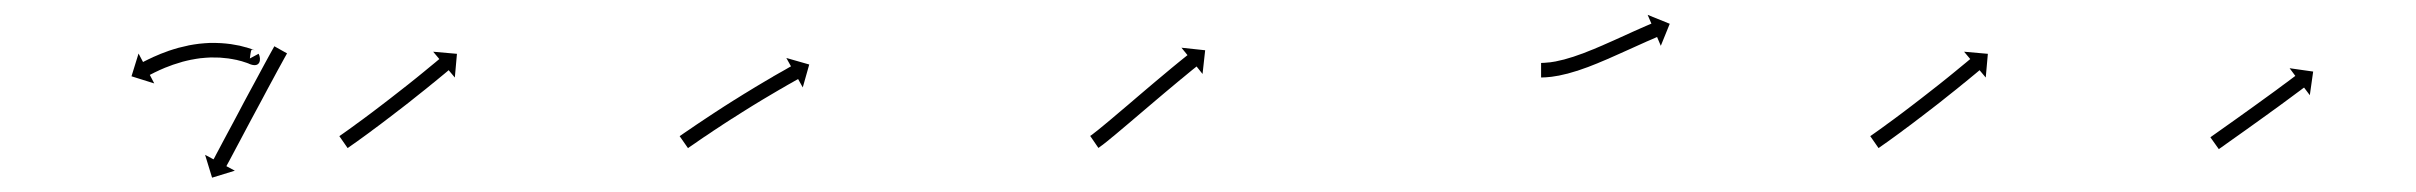

<svg xmlns="http://www.w3.org/2000/svg" viewBox="-20 -295 3322 264"><path d="M322.2 -207.4C338.3 -200.3 339.5 -213.9 335.6 -221.1L318 -211.6C324.5 -199.5 323.1 -222.1 325.8 -226.3C326.2 -227 328.9 -226.2 330.1 -225.8C331.2 -225.4 330.5 -225.7 330.3 -225.7C330.3 -225.7 330.3 -225.7 330.3 -225.8C330.2 -225.8 330.2 -225.8 330.2 -225.8C328.8 -226.4 327.5 -226.9 326.1 -227.4C326.1 -227.4 326 -227.4 326 -227.4C325.9 -227.5 325.9 -227.5 325.9 -227.5C323.6 -228.3 321.2 -229 318.9 -229.8C318.9 -229.8 318.8 -229.8 318.8 -229.8C318.7 -229.8 318.6 -229.8 318.6 -229.8C315.5 -230.7 312.3 -231.5 309.1 -232.3C309.1 -232.3 309 -232.3 309 -232.3C308.9 -232.3 308.9 -232.3 308.9 -232.3C305 -233.1 301.1 -233.8 297.2 -234.4C297.2 -234.4 297.2 -234.4 297.1 -234.4C297 -234.4 297 -234.4 297 -234.4C292.6 -235 288.2 -235.4 283.7 -235.7C283.7 -235.7 283.7 -235.7 283.6 -235.7C283.5 -235.7 283.5 -235.7 283.5 -235.7C278.7 -236 274 -236 269.3 -236C269.3 -236 269.2 -236 269.1 -236C269 -236 269 -236 269 -236C264.1 -235.8 259.2 -235.4 254.3 -234.9C254.3 -234.9 254.3 -234.9 254.2 -234.9C254.1 -234.9 254.1 -234.9 254.1 -234.9C249.2 -234.3 244.3 -233.5 239.4 -232.6C239.4 -232.6 239.4 -232.6 239.3 -232.6C239.2 -232.6 239.2 -232.5 239.2 -232.5C234.5 -231.5 229.8 -230.4 225.1 -229.2C225.1 -229.2 225.1 -229.2 225 -229.2C225 -229.2 224.9 -229.1 224.9 -229.1C220.5 -227.9 216.2 -226.5 211.9 -225.1C211.9 -225.1 211.8 -225.1 211.8 -225.1C211.7 -225 211.7 -225 211.7 -225C207.8 -223.6 204 -222.2 200.2 -220.7C200.2 -220.7 200.2 -220.7 200.1 -220.7C200.1 -220.6 200.1 -220.6 200.1 -220.6C196.8 -219.3 193.6 -217.9 190.5 -216.5C190.5 -216.5 190.4 -216.5 190.4 -216.5C190.4 -216.5 190.4 -216.4 190.4 -216.4C187.9 -215.3 185.5 -214.2 183.1 -213C183.1 -213 183 -213 183 -213C183 -212.9 183 -212.9 183 -212.9C181.4 -212.2 179.9 -211.4 178.3 -210.6L178.3 -210.6L178.3 -210.6C177.7 -210.3 177.2 -210 176.7 -209.7L170.5 -221.4L160.8 -190.1L192.1 -180.3L186 -192C186.5 -192.3 187 -192.6 187.5 -192.8L187.5 -192.8L187.5 -192.8C189 -193.6 190.4 -194.3 191.9 -195C191.9 -195 191.9 -195 191.9 -195C191.9 -195 191.8 -195 191.8 -195C194.1 -196.1 196.5 -197.2 198.8 -198.3C198.8 -198.3 198.7 -198.3 198.7 -198.3C198.7 -198.3 198.7 -198.3 198.7 -198.3C201.7 -199.6 204.7 -200.9 207.7 -202.2C207.7 -202.2 207.7 -202.2 207.7 -202.1C207.6 -202.1 207.6 -202.1 207.6 -202.1C211.2 -203.5 214.8 -204.9 218.4 -206.2C218.4 -206.2 218.4 -206.2 218.3 -206.2C218.3 -206.1 218.2 -206.1 218.2 -206.1C222.3 -207.5 226.4 -208.7 230.4 -209.9C230.4 -209.9 230.4 -209.9 230.3 -209.9C230.3 -209.9 230.2 -209.9 230.2 -209.9C234.6 -211 238.9 -212.1 243.3 -213C243.3 -213 243.3 -213 243.2 -213C243.1 -212.9 243.1 -212.9 243.1 -212.9C247.6 -213.8 252.1 -214.5 256.6 -215.1C256.6 -215.1 256.5 -215.1 256.5 -215C256.4 -215 256.3 -215 256.3 -215C260.8 -215.5 265.3 -215.8 269.8 -216C269.8 -216 269.7 -216 269.6 -216C269.6 -216 269.5 -216 269.5 -216C273.8 -216 278.2 -216 282.6 -215.8C282.6 -215.8 282.5 -215.8 282.4 -215.8C282.4 -215.8 282.3 -215.8 282.3 -215.8C286.4 -215.5 290.4 -215.1 294.5 -214.6C294.5 -214.6 294.4 -214.6 294.3 -214.6C294.3 -214.6 294.2 -214.6 294.2 -214.6C297.8 -214.1 301.3 -213.4 304.8 -212.7C304.8 -212.7 304.8 -212.7 304.7 -212.7C304.7 -212.8 304.6 -212.8 304.6 -212.8C307.5 -212.1 310.4 -211.4 313.2 -210.6C313.2 -210.6 313.2 -210.6 313.1 -210.6C313.1 -210.6 313 -210.6 313 -210.6C315.1 -210 317.2 -209.3 319.2 -208.6C319.2 -208.6 319.2 -208.6 319.1 -208.6C319.1 -208.7 319 -208.7 319 -208.7C320.2 -208.3 321.3 -207.8 322.4 -207.4C322.4 -207.4 322.4 -207.4 322.3 -207.4C322.3 -207.4 322.2 -207.4 322.2 -207.4ZM373.7 -219.9C374.1 -220.5 374.4 -221.1 374.7 -221.6L357.2 -231.4C356.9 -230.9 356.6 -230.3 356.3 -229.7L356.3 -229.7L356.3 -229.7C355.4 -228.1 354.5 -226.5 353.6 -224.9L353.6 -224.9L353.6 -224.9C352.2 -222.4 350.8 -219.8 349.4 -217.3L349.4 -217.3L349.4 -217.3C347.6 -214 345.8 -210.7 344 -207.4L344 -207.4L344 -207.4C341.9 -203.5 339.8 -199.6 337.7 -195.7C335.3 -191.3 332.9 -186.9 330.6 -182.5C328.1 -177.9 325.5 -173.2 323 -168.5C320.4 -163.6 317.8 -158.8 315.2 -154C312.7 -149.1 310.1 -144.3 307.5 -139.4C305 -134.7 302.5 -130 300 -125.3C297.6 -120.9 295.3 -116.5 292.9 -112.1C290.8 -108.2 288.7 -104.2 286.6 -100.3C284.9 -97 283.1 -93.6 281.3 -90.3C279.9 -87.7 278.6 -85.2 277.2 -82.6C276.3 -80.9 275.5 -79.3 274.6 -77.6C274.3 -77.1 274 -76.5 273.6 -75.9L262 -82.1L271.6 -50.7L302.9 -60.3L291.3 -66.5C291.6 -67.1 291.9 -67.7 292.2 -68.3C293.1 -69.9 294 -71.6 294.9 -73.2C296.2 -75.8 297.6 -78.3 299 -80.9C300.7 -84.2 302.5 -87.6 304.3 -90.9C306.4 -94.8 308.5 -98.8 310.6 -102.7C312.9 -107.1 315.3 -111.5 317.6 -115.9C320.1 -120.6 322.6 -125.3 325.1 -130C327.7 -134.8 330.3 -139.7 332.9 -144.5C335.5 -149.4 338.1 -154.2 340.7 -159C343.2 -163.7 345.7 -168.4 348.2 -173.1C350.5 -177.4 352.9 -181.8 355.3 -186.2C357.4 -190.1 359.5 -194 361.6 -197.9L361.6 -197.9L361.6 -197.9C363.4 -201.1 365.2 -204.4 367 -207.7L367 -207.7L367 -207.7C368.3 -210.2 369.7 -212.7 371.1 -215.2L371.1 -215.2L371.1 -215.2C372 -216.8 372.9 -218.4 373.8 -220L373.7 -219.9Z M448.2 -108.9C447.6 -108.5 447.1 -108.2 446.6 -107.8L458 -91.4C458.5 -91.7 459.1 -92.1 459.6 -92.5L459.6 -92.5L459.6 -92.5C461.1 -93.5 462.6 -94.6 464.1 -95.7L464.1 -95.7L464.1 -95.7C466.5 -97.3 468.8 -99 471.1 -100.6L471.2 -100.6L471.2 -100.7C474.2 -102.8 477.2 -105 480.2 -107.2L480.2 -107.2L480.2 -107.2C483.8 -109.8 487.4 -112.4 490.9 -115L490.9 -115L490.9 -115.1C494.9 -118 498.8 -120.9 502.8 -123.9L502.8 -123.9L502.8 -123.9C507 -127.1 511.2 -130.3 515.4 -133.5L515.4 -133.5L515.5 -133.5C519.8 -136.8 524.1 -140.1 528.4 -143.5L528.4 -143.5L528.5 -143.5C532.8 -146.8 537.1 -150.2 541.4 -153.5L541.4 -153.5L541.4 -153.5C545.5 -156.8 549.7 -160.1 553.8 -163.4L553.8 -163.4L553.8 -163.4C557.7 -166.5 561.6 -169.5 565.4 -172.6L565.4 -172.6L565.4 -172.6C568.9 -175.4 572.3 -178.2 575.7 -181L575.8 -181L575.8 -181C578.7 -183.4 581.5 -185.7 584.4 -188.1L584.4 -188.1L584.4 -188.1C586.7 -190 588.9 -191.8 591.1 -193.6L591.1 -193.6L591.1 -193.6C592.5 -194.8 594 -196 595.4 -197.2C595.9 -197.6 596.4 -198 596.9 -198.5L605.4 -188.4L608.3 -221L575.6 -223.9L584.1 -213.8C583.6 -213.4 583.1 -213 582.6 -212.6C581.2 -211.4 579.8 -210.2 578.3 -209L578.3 -209L578.3 -209C576.1 -207.2 573.9 -205.4 571.7 -203.6L571.7 -203.6L571.7 -203.6C568.9 -201.2 566 -198.9 563.1 -196.5L563.1 -196.5L563.1 -196.5C559.7 -193.7 556.3 -191 552.9 -188.2L552.9 -188.2L552.9 -188.2C549.1 -185.1 545.2 -182.1 541.4 -179L541.4 -179L541.4 -179C537.3 -175.8 533.2 -172.5 529 -169.3L529 -169.3L529 -169.3C524.8 -165.9 520.5 -162.6 516.2 -159.3L516.2 -159.3L516.2 -159.3C511.9 -156 507.6 -152.7 503.3 -149.4L503.3 -149.4L503.3 -149.4C499.2 -146.2 495 -143 490.8 -139.9L490.8 -139.9L490.8 -139.9C486.9 -137 482.9 -134 479 -131.1L479 -131.1L479 -131.1C475.5 -128.5 472 -125.9 468.4 -123.4L468.5 -123.4L468.5 -123.4C465.5 -121.2 462.5 -119.1 459.5 -116.9L459.5 -116.9L459.5 -116.9C457.2 -115.3 454.9 -113.6 452.6 -112L452.6 -112L452.6 -112C451.1 -111 449.7 -109.9 448.2 -108.9L448.2 -108.9Z M916.2 -108.9C915.6 -108.5 915.1 -108.1 914.5 -107.8L926 -91.3C926.5 -91.7 927.1 -92.1 927.6 -92.5C929.2 -93.6 930.7 -94.7 932.3 -95.7L932.3 -95.7L932.3 -95.7C934.7 -97.4 937.1 -99.1 939.6 -100.7L939.6 -100.7L939.5 -100.7C942.7 -102.9 945.9 -105 949 -107.2L949 -107.2L949 -107.1C952.7 -109.7 956.5 -112.2 960.3 -114.7L960.2 -114.7L960.2 -114.7C964.4 -117.5 968.6 -120.2 972.9 -123L972.9 -123L972.8 -123C977.4 -125.9 981.9 -128.8 986.4 -131.8L986.4 -131.7L986.4 -131.7C991.1 -134.7 995.8 -137.7 1000.5 -140.7L1000.5 -140.7L1000.5 -140.7C1005.2 -143.6 1009.9 -146.6 1014.6 -149.5L1014.6 -149.5L1014.6 -149.5C1019.2 -152.3 1023.8 -155.1 1028.4 -157.9L1028.4 -157.9L1028.4 -157.9C1032.7 -160.5 1037.1 -163 1041.4 -165.6L1041.4 -165.6L1041.4 -165.6C1045.3 -167.9 1049.2 -170.2 1053.1 -172.5L1053.1 -172.5L1053.1 -172.4C1056.4 -174.4 1059.7 -176.3 1063 -178.2L1063 -178.2L1063 -178.2C1065.5 -179.6 1068.1 -181.1 1070.7 -182.5L1070.7 -182.5L1070.6 -182.5C1072.3 -183.5 1073.9 -184.4 1075.6 -185.3C1076.2 -185.6 1076.8 -186 1077.4 -186.3L1083.8 -174.8L1092.7 -206.3L1061.2 -215.3L1067.6 -203.8C1067 -203.4 1066.4 -203.1 1065.8 -202.8C1064.2 -201.8 1062.5 -200.9 1060.8 -199.9L1060.8 -199.9L1060.8 -199.9C1058.2 -198.5 1055.6 -197 1053.1 -195.5L1053.1 -195.5L1053 -195.5C1049.7 -193.6 1046.4 -191.7 1043 -189.8L1043 -189.7L1043 -189.7C1039.1 -187.5 1035.1 -185.1 1031.2 -182.8L1031.2 -182.8L1031.2 -182.8C1026.8 -180.2 1022.5 -177.6 1018.1 -175L1018.1 -175L1018.1 -175C1013.4 -172.2 1008.8 -169.4 1004.2 -166.5L1004.2 -166.5L1004.1 -166.5C999.4 -163.6 994.6 -160.6 989.9 -157.6L989.8 -157.6L989.8 -157.6C985.1 -154.6 980.4 -151.6 975.6 -148.6L975.6 -148.6L975.6 -148.6C971 -145.6 966.5 -142.7 961.9 -139.7L961.9 -139.7L961.9 -139.7C957.7 -136.9 953.4 -134.2 949.2 -131.3L949.2 -131.3L949.2 -131.3C945.4 -128.8 941.6 -126.3 937.8 -123.7L937.8 -123.7L937.8 -123.7C934.6 -121.6 931.4 -119.4 928.3 -117.2L928.3 -117.2L928.3 -117.2C925.8 -115.6 923.4 -113.9 920.9 -112.2L920.9 -112.2L920.9 -112.2C919.3 -111.1 917.8 -110 916.2 -108.9Z M1480.1 -108.8C1479.7 -108.6 1479.4 -108.3 1479 -108.1L1490.3 -91.6C1490.7 -91.8 1491.1 -92.1 1491.5 -92.4C1491.5 -92.4 1491.5 -92.4 1491.5 -92.4C1491.6 -92.4 1491.6 -92.5 1491.6 -92.5C1492.9 -93.4 1494.2 -94.4 1495.5 -95.4C1495.5 -95.4 1495.5 -95.4 1495.6 -95.4C1495.6 -95.4 1495.6 -95.4 1495.6 -95.4C1497.8 -97.1 1499.9 -98.8 1502.1 -100.5C1502.1 -100.5 1502.1 -100.5 1502.1 -100.5C1502.1 -100.5 1502.1 -100.5 1502.1 -100.5C1505 -102.8 1507.8 -105.1 1510.6 -107.5L1510.7 -107.5L1510.7 -107.5C1514.1 -110.3 1517.4 -113.1 1520.8 -116L1520.8 -116L1520.8 -116C1524.6 -119.2 1528.4 -122.4 1532.2 -125.6L1532.2 -125.6L1532.2 -125.6C1536.2 -129 1540.3 -132.5 1544.3 -135.9C1548.5 -139.5 1552.7 -143 1556.9 -146.6C1561.1 -150.2 1565.3 -153.8 1569.5 -157.3C1573.6 -160.8 1577.7 -164.2 1581.8 -167.7L1581.8 -167.7L1581.8 -167.7C1585.6 -170.9 1589.5 -174.1 1593.3 -177.3L1593.3 -177.3L1593.3 -177.3C1596.7 -180.2 1600.2 -183.1 1603.7 -186L1603.7 -186L1603.7 -185.9C1606.6 -188.4 1609.5 -190.8 1612.5 -193.2L1612.5 -193.2L1612.5 -193.2C1614.7 -195.1 1617 -196.9 1619.3 -198.8L1619.3 -198.8L1619.3 -198.8C1620.8 -200 1622.2 -201.1 1623.7 -202.3C1624.2 -202.7 1624.8 -203.2 1625.3 -203.6L1633.5 -193.3L1637.1 -225.9L1604.5 -229.4L1612.8 -219.2C1612.2 -218.8 1611.7 -218.3 1611.2 -217.9C1609.7 -216.7 1608.2 -215.5 1606.7 -214.3L1606.7 -214.3L1606.7 -214.3C1604.4 -212.4 1602.1 -210.6 1599.8 -208.7L1599.8 -208.7L1599.8 -208.7C1596.8 -206.2 1593.9 -203.8 1590.9 -201.4L1590.9 -201.4L1590.9 -201.4C1587.4 -198.5 1584 -195.6 1580.5 -192.7L1580.5 -192.7L1580.5 -192.7C1576.6 -189.5 1572.8 -186.2 1568.9 -183L1568.9 -183L1568.9 -183C1564.8 -179.5 1560.7 -176.1 1556.6 -172.6C1552.4 -169 1548.2 -165.4 1543.9 -161.8C1539.8 -158.3 1535.6 -154.7 1531.4 -151.1C1527.3 -147.7 1523.3 -144.2 1519.2 -140.8L1519.2 -140.8L1519.2 -140.8C1515.5 -137.6 1511.7 -134.4 1508 -131.3L1508 -131.3L1508 -131.3C1504.6 -128.5 1501.3 -125.7 1497.9 -122.9L1497.9 -122.9L1497.9 -122.9C1495.2 -120.6 1492.4 -118.3 1489.6 -116.1C1489.6 -116.1 1489.6 -116.1 1489.6 -116.1C1489.6 -116.1 1489.6 -116.1 1489.6 -116.1C1487.6 -114.5 1485.5 -112.9 1483.4 -111.3C1483.4 -111.3 1483.4 -111.3 1483.5 -111.3C1483.5 -111.3 1483.5 -111.3 1483.5 -111.3C1482.3 -110.5 1481.2 -109.6 1480 -108.7C1480 -108.7 1480 -108.8 1480 -108.8C1480.1 -108.8 1480.1 -108.8 1480.1 -108.8Z M2100.4 -208.5C2099.9 -208.5 2099.4 -208.5 2099 -208.5L2099 -188.5C2099.6 -188.5 2100.1 -188.5 2100.7 -188.5C2100.7 -188.5 2100.7 -188.5 2100.7 -188.5C2100.7 -188.5 2100.8 -188.5 2100.8 -188.5C2102.3 -188.5 2103.9 -188.6 2105.5 -188.7C2105.5 -188.7 2105.5 -188.7 2105.6 -188.7C2105.6 -188.7 2105.6 -188.7 2105.6 -188.7C2108.1 -188.9 2110.6 -189.1 2113.1 -189.4C2113.1 -189.4 2113.1 -189.4 2113.2 -189.4C2113.2 -189.4 2113.3 -189.4 2113.3 -189.4C2116.6 -189.8 2119.8 -190.4 2123.1 -191C2123.1 -191 2123.1 -191 2123.2 -191C2123.2 -191 2123.3 -191 2123.3 -191C2127.2 -191.8 2131.1 -192.7 2135 -193.7C2135 -193.7 2135.1 -193.7 2135.1 -193.7C2135.2 -193.7 2135.2 -193.7 2135.2 -193.7C2139.6 -194.9 2144 -196.2 2148.4 -197.6C2148.4 -197.6 2148.5 -197.6 2148.5 -197.6C2148.5 -197.6 2148.6 -197.6 2148.6 -197.6C2153.3 -199.2 2158.1 -200.9 2162.8 -202.6C2162.8 -202.6 2162.8 -202.6 2162.9 -202.6C2162.9 -202.6 2162.9 -202.6 2162.9 -202.6C2167.8 -204.5 2172.8 -206.5 2177.6 -208.4C2177.6 -208.4 2177.7 -208.4 2177.7 -208.5C2177.7 -208.5 2177.7 -208.5 2177.7 -208.5C2182.7 -210.5 2187.6 -212.6 2192.5 -214.7C2192.5 -214.7 2192.5 -214.8 2192.5 -214.8C2192.5 -214.8 2192.6 -214.8 2192.6 -214.8C2197.4 -216.9 2202.2 -219 2207 -221.2L2207 -221.2L2207 -221.2C2211.5 -223.2 2216 -225.2 2220.6 -227.3C2224.6 -229.1 2228.7 -231 2232.8 -232.8L2232.8 -232.8L2232.8 -232.8C2236.3 -234.4 2239.8 -235.9 2243.3 -237.5L2243.3 -237.5L2243.2 -237.5C2245.9 -238.7 2248.7 -239.9 2251.4 -241L2251.4 -241L2251.4 -241C2253.1 -241.8 2254.9 -242.5 2256.6 -243.3L2256.6 -243.3L2256.6 -243.3C2257.2 -243.6 2257.9 -243.8 2258.5 -244.1L2263.6 -232L2275.9 -262.3L2245.5 -274.6L2250.7 -262.5C2250.1 -262.2 2249.4 -262 2248.8 -261.7L2248.8 -261.7L2248.8 -261.7C2247 -260.9 2245.2 -260.2 2243.4 -259.4L2243.4 -259.4L2243.4 -259.4C2240.7 -258.2 2237.9 -257 2235.2 -255.8L2235.2 -255.8L2235.2 -255.8C2231.6 -254.2 2228.1 -252.7 2224.6 -251.1L2224.6 -251.1L2224.6 -251.1C2220.5 -249.2 2216.4 -247.4 2212.3 -245.5C2207.8 -243.5 2203.3 -241.4 2198.8 -239.4L2198.8 -239.4L2198.8 -239.4C2194 -237.3 2189.3 -235.2 2184.5 -233.1C2184.5 -233.1 2184.5 -233.1 2184.5 -233.1C2184.6 -233.1 2184.6 -233.1 2184.6 -233.1C2179.7 -231 2174.9 -229 2170 -226.9C2170 -226.9 2170.1 -226.9 2170.1 -227C2170.1 -227 2170.1 -227 2170.1 -227C2165.4 -225 2160.6 -223.2 2155.8 -221.3C2155.8 -221.3 2155.8 -221.3 2155.9 -221.4C2155.9 -221.4 2155.9 -221.4 2155.9 -221.4C2151.4 -219.7 2146.9 -218.1 2142.3 -216.6C2142.3 -216.6 2142.3 -216.6 2142.4 -216.6C2142.4 -216.7 2142.4 -216.7 2142.4 -216.7C2138.3 -215.4 2134.2 -214.2 2130 -213C2130 -213 2130 -213 2130.1 -213C2130.1 -213.1 2130.2 -213.1 2130.2 -213.1C2126.6 -212.2 2122.9 -211.3 2119.3 -210.6C2119.3 -210.6 2119.4 -210.6 2119.4 -210.6C2119.5 -210.6 2119.5 -210.6 2119.5 -210.6C2116.6 -210.1 2113.6 -209.6 2110.7 -209.2C2110.7 -209.2 2110.7 -209.2 2110.8 -209.3C2110.8 -209.3 2110.9 -209.3 2110.9 -209.3C2108.7 -209 2106.5 -208.8 2104.3 -208.7C2104.3 -208.7 2104.3 -208.7 2104.4 -208.7C2104.4 -208.7 2104.4 -208.7 2104.4 -208.7C2103.1 -208.6 2101.7 -208.5 2100.3 -208.5C2100.3 -208.5 2100.4 -208.5 2100.4 -208.5C2100.4 -208.5 2100.4 -208.5 2100.4 -208.5Z M2553.2 -108.9C2552.6 -108.5 2552.1 -108.2 2551.6 -107.8L2563 -91.4C2563.5 -91.7 2564.1 -92.1 2564.6 -92.5L2564.6 -92.5L2564.6 -92.5C2566.1 -93.5 2567.6 -94.6 2569.1 -95.7L2569.1 -95.7L2569.1 -95.7C2571.5 -97.3 2573.8 -99 2576.1 -100.6L2576.2 -100.6L2576.2 -100.7C2579.2 -102.8 2582.2 -105 2585.2 -107.2L2585.2 -107.2L2585.2 -107.2C2588.8 -109.8 2592.4 -112.4 2595.9 -115L2595.9 -115L2595.9 -115.1C2599.9 -118 2603.8 -120.9 2607.8 -123.9L2607.8 -123.9L2607.8 -123.9C2612 -127.1 2616.2 -130.3 2620.4 -133.5L2620.4 -133.5L2620.5 -133.5C2624.8 -136.8 2629.1 -140.1 2633.4 -143.5L2633.4 -143.5L2633.5 -143.5C2637.8 -146.8 2642.1 -150.2 2646.4 -153.5L2646.4 -153.5L2646.4 -153.5C2650.5 -156.8 2654.7 -160.1 2658.8 -163.4L2658.8 -163.4L2658.8 -163.4C2662.7 -166.5 2666.6 -169.5 2670.4 -172.6L2670.4 -172.6L2670.4 -172.6C2673.9 -175.4 2677.3 -178.2 2680.7 -181L2680.8 -181L2680.8 -181C2683.7 -183.4 2686.5 -185.7 2689.4 -188.1L2689.4 -188.1L2689.4 -188.1C2691.7 -190 2693.9 -191.8 2696.1 -193.6L2696.1 -193.6L2696.1 -193.6C2697.5 -194.8 2699 -196 2700.4 -197.2C2700.9 -197.6 2701.4 -198 2701.9 -198.5L2710.4 -188.4L2713.3 -221L2680.6 -223.9L2689.1 -213.8C2688.6 -213.4 2688.1 -213 2687.6 -212.6C2686.2 -211.4 2684.8 -210.2 2683.3 -209L2683.3 -209L2683.3 -209C2681.1 -207.2 2678.9 -205.4 2676.7 -203.6L2676.7 -203.6L2676.7 -203.6C2673.9 -201.2 2671 -198.9 2668.1 -196.5L2668.1 -196.5L2668.1 -196.5C2664.7 -193.7 2661.3 -191 2657.9 -188.2L2657.9 -188.2L2657.9 -188.2C2654.1 -185.1 2650.2 -182.1 2646.4 -179L2646.4 -179L2646.4 -179C2642.3 -175.8 2638.2 -172.5 2634 -169.3L2634 -169.3L2634 -169.3C2629.8 -165.9 2625.5 -162.6 2621.2 -159.3L2621.2 -159.3L2621.2 -159.3C2616.9 -156 2612.6 -152.7 2608.3 -149.4L2608.3 -149.4L2608.3 -149.4C2604.2 -146.2 2600 -143 2595.8 -139.9L2595.8 -139.9L2595.8 -139.9C2591.9 -137 2587.9 -134 2584 -131.1L2584 -131.1L2584 -131.1C2580.5 -128.5 2577 -125.9 2573.4 -123.4L2573.5 -123.4L2573.5 -123.4C2570.5 -121.2 2567.5 -119.1 2564.5 -116.9L2564.5 -116.9L2564.5 -116.9C2562.2 -115.3 2559.9 -113.6 2557.6 -112L2557.6 -112L2557.6 -112C2556.1 -111 2554.7 -109.9 2553.2 -108.9L2553.2 -108.9Z M3020.6 -107.2C3020.2 -106.9 3019.7 -106.5 3019.3 -106.2L3030.9 -89.9C3031.3 -90.2 3031.7 -90.6 3032.2 -90.9C3033.4 -91.8 3034.7 -92.7 3036 -93.5C3037.9 -94.9 3039.8 -96.3 3041.8 -97.7C3044.3 -99.5 3046.8 -101.3 3049.4 -103.1C3052.3 -105.2 3055.3 -107.3 3058.3 -109.4C3061.6 -111.8 3064.9 -114.1 3068.3 -116.5C3071.8 -119 3075.4 -121.6 3078.9 -124.1C3082.6 -126.7 3086.2 -129.3 3089.9 -132C3093.5 -134.6 3097.2 -137.2 3100.8 -139.8L3100.8 -139.8L3100.8 -139.9C3104.3 -142.4 3107.9 -145 3111.4 -147.5L3111.4 -147.5L3111.4 -147.5C3114.7 -149.9 3117.9 -152.3 3121.2 -154.7L3121.2 -154.7L3121.2 -154.7C3124.2 -156.9 3127.1 -159 3130 -161.2L3130 -161.2L3130 -161.2C3132.5 -163 3135 -164.8 3137.4 -166.7C3139.3 -168.1 3141.2 -169.5 3143.1 -170.9C3144.4 -171.8 3145.6 -172.8 3146.8 -173.7C3147.2 -174 3147.7 -174.3 3148.1 -174.6L3156 -164.1L3160.6 -196.6L3128.2 -201.2L3136.1 -190.6C3135.7 -190.3 3135.2 -190 3134.8 -189.7C3133.6 -188.8 3132.4 -187.9 3131.2 -187C3129.3 -185.5 3127.4 -184.1 3125.5 -182.7C3123 -180.9 3120.6 -179.1 3118.1 -177.3L3118.1 -177.3L3118.1 -177.3C3115.2 -175.1 3112.3 -173 3109.4 -170.8L3109.4 -170.8L3109.4 -170.8C3106.1 -168.5 3102.9 -166.1 3099.6 -163.7L3099.6 -163.7L3099.6 -163.7C3096.1 -161.1 3092.6 -158.6 3089.1 -156.1L3089.1 -156.1L3089.1 -156.1C3085.5 -153.4 3081.8 -150.8 3078.2 -148.2C3074.6 -145.6 3070.9 -143 3067.3 -140.4C3063.7 -137.8 3060.2 -135.3 3056.7 -132.8C3053.3 -130.4 3050 -128.1 3046.7 -125.7C3043.7 -123.6 3040.8 -121.5 3037.8 -119.4C3035.3 -117.6 3032.7 -115.8 3030.2 -114C3028.3 -112.6 3026.3 -111.2 3024.4 -109.9C3023.1 -109 3021.9 -108.1 3020.6 -107.2Z"/></svg>

Font: FRB American Cursive Just Arrows Extrabold
Style: Bold Italic
Weight: 800
Italic angle: -25°
Version: Version 2.0;Modular Font Editor K font №1